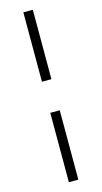

<svg xmlns="http://www.w3.org/2000/svg" viewBox="-136 -764 519 978"><g transform="rotate(-15 123.0 -275.0)"><path d="M98 -357V-723H148V-357ZM98 173V-193H148V173Z"/></g></svg>

Font: Archivo Thin
Style: Regular
Weight: 250
Designer: Hector Gatti
Foundry: Omnibus-Type
Version: Version 2.001